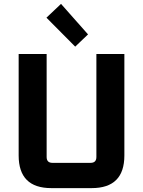

<svg xmlns="http://www.w3.org/2000/svg" viewBox="-20 -968 736 988"><path d="M76 -168V-690H220V-160Q220 -130 250 -130H446Q476 -130 476 -160V-690H620V-168Q620 0 452 0H244Q76 0 76 -168ZM219 -877 294 -948 433 -791 367 -728Z"/></svg>

Font: Oxanium ExtraLight
Style: Bold
Weight: 700
Version: Version 2.000